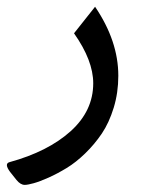

<svg xmlns="http://www.w3.org/2000/svg" viewBox="-20 -278 412 561"><path d="M257.8 -258.3Q325.7 -158.2 325.7 -56.6Q325.7 -7.3 312.3 36.6Q298.8 80.6 277.6 112.1Q256.3 143.6 229.2 169.9Q202.1 196.3 174.8 212.9Q147.5 229.5 121.8 241Q96.2 252.4 78.6 257.3Q61 262.2 52.2 262.2Q40 262.2 28.3 248L9.3 224.1Q-8.3 200.2 7.8 195.8Q120.1 165 186.3 105.5Q252.4 45.9 252.4 -34.7Q252.4 -101.1 196.3 -180.7Z"/></svg>

Font: Shl
Style: Regular
Weight: 400
Foundry: Saber Rastikerdar (saber.rastikerdar@gmail.com)
Version: Version 3.4.0